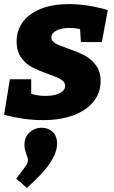

<svg xmlns="http://www.w3.org/2000/svg" viewBox="-24 -571 554 935"><path d="M226 -389Q226 -371 245.5 -360Q265 -349 306 -335Q355 -318 387 -301.5Q419 -285 442.5 -254Q466 -223 466 -176Q466 -120 432 -77Q398 -34 334.5 -10Q271 14 185 14Q94 14 -4 -12L24 -185H128V-114Q161 -104 197 -104Q240 -104 266.5 -117Q293 -130 293 -153Q293 -172 274 -183.5Q255 -195 212 -210Q165 -227 133.5 -243Q102 -259 79.5 -290Q57 -321 57 -369Q57 -424 88 -465Q119 -506 176 -528.5Q233 -551 310 -551Q401 -551 501 -522L472 -366H370L366 -429Q341 -435 313 -435Q275 -435 250.5 -422Q226 -409 226 -389ZM55 299 68 282Q94 249 103 234.5Q112 220 112 208Q112 198 105 182Q104 179 99.5 165.5Q95 152 95 135Q95 96 120.5 73.5Q146 51 179 51Q210 51 232 71Q254 91 254 129Q254 170 220.5 221.5Q187 273 107 344Z"/></svg>

Font: Bitter Pro ExtraBold
Style: Italic
Weight: 800
Italic angle: -9°
Designer: Sol Matas, and Bitter project Authors
Foundry: Sol Matas
Version: Version 1.010